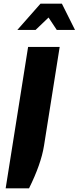

<svg xmlns="http://www.w3.org/2000/svg" viewBox="-20 -795 431 1052"><path d="M134 -538H307L221 4Q205 104 139 237H11ZM202 -775H319L391 -631H291L246 -699L175 -631H75Z"/></svg>

Font: Exo ExtraBold
Style: Italic
Weight: 800
Italic angle: -9°
Designer: Natanael Gama
Foundry: Natanael Gama
Version: Version 1.500; ttfautohint (v1.6)